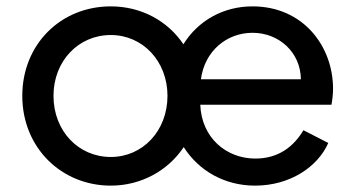

<svg xmlns="http://www.w3.org/2000/svg" viewBox="-20 -571 1115 603"><path d="M328 12C422 12 507 -34 557 -109C604 -35 685 12 781 12C891 12 978 -47 1011 -122L933 -162C902 -110 854 -73 782 -73C691 -73 613 -138 609 -242H1021C1024 -258 1026 -277 1026 -292C1026 -426 932 -551 773 -551C681 -551 602 -506 556 -432C507 -505 424 -551 328 -551C170 -551 50 -431 50 -270C50 -107 173 12 328 12ZM148 -270C148 -379 226 -461 328 -461C428 -461 506 -379 506 -270C506 -160 428 -78 328 -78C226 -78 148 -160 148 -270ZM611 -322C623 -412 693 -468 773 -468C856 -468 924 -407 925 -322Z"/></svg>

Font: Mluvka Medium
Style: Regular
Weight: 500
Designer: Modified by Jiří Krblich, Original typeface by Gumpita Rahayu
Foundry: Gumpita Rahayu & Jiří Krblich
Version: Version 2.000;Glyphs 3.1.1 (3134)